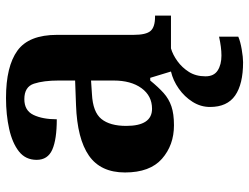

<svg xmlns="http://www.w3.org/2000/svg" viewBox="-115 -474 829 639"><g transform="rotate(-90 299.5 -154.5)"><path d="M202 10Q136 10 90.5 -30Q45 -70 45 -153Q45 -234 101 -273Q157 -312 269 -316L351 -319V-374Q351 -424 340.5 -456Q330 -488 289 -488Q251 -488 236.5 -457.5Q222 -427 222 -380Q155 -380 121 -395Q87 -410 87 -447Q87 -484 115 -506Q143 -528 190 -538.5Q237 -549 293 -549Q398 -549 450.5 -511Q503 -473 503 -379V-124Q503 -83 516 -68Q529 -53 563 -53H567V0H381L360 -69H351Q329 -42 309.5 -24.5Q290 -7 265 1.5Q240 10 202 10ZM257 -63Q300 -63 325.5 -98Q351 -133 351 -191V-266L306 -263Q246 -260 223 -231.5Q200 -203 200 -149Q200 -63 257 -63ZM412 240Q339 240 301 213.5Q263 187 263 130Q263 99 280 72Q297 45 324 26Q351 7 381 0H458Q437 6 415.5 21.5Q394 37 379.5 60Q365 83 365 115Q365 143 384.5 155.5Q404 168 434 168Q448 168 463.5 166Q479 164 497 160V224Q481 231 454.5 235.5Q428 240 412 240Z"/></g></svg>

Font: Noto Serif Thai
Style: Bold
Weight: 700
Designer: Monotype Design Team
Foundry: Monotype Imaging Inc.
Version: Version 2.002; ttfautohint (v1.8.4.7-5d5b)